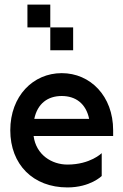

<svg xmlns="http://www.w3.org/2000/svg" viewBox="-20 -820 540 840"><path d="M300 -700H200V-600H300ZM25 -250C25 -100 125 0 275 0C375 0 425 -50 425 -50V-150C425 -150 375 -100 275 -100C207 -100 138 -142 127 -225H475V-250C475 -400 375 -500 250 -500C125 -500 25 -400 25 -250ZM100 -700H200V-800H100ZM130 -300C144 -367 189 -400 250 -400C311 -400 356 -367 370 -300Z"/></svg>

Font: LS-VG5000
Style: Regular
Weight: 400
Designer: Justin Bihan, 2021
Foundry: Justin Bihan, 2021
Version: Version 1.000;Glyphs 3.1.2 (3151)